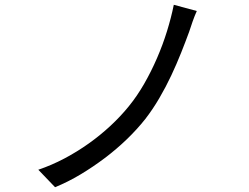

<svg xmlns="http://www.w3.org/2000/svg" viewBox="-20 -765 1040 802"><path d="M802 -719Q793 -699 784.5 -675Q776 -651 770 -632Q755 -591 736.5 -544.5Q718 -498 695.5 -450Q673 -402 645.5 -355Q618 -308 587 -268Q553 -225 510 -183.5Q467 -142 418 -105Q369 -68 316.5 -36.5Q264 -5 210 17L140 -56Q196 -75 249 -103Q302 -131 350.5 -165.5Q399 -200 441.5 -239.5Q484 -279 518 -321Q553 -364 582.5 -415.5Q612 -467 636 -522.5Q660 -578 677.5 -634.5Q695 -691 706 -745L802 -719Z"/></svg>

Font: SpoqaHanSans-Regular
Style: Regular
Weight: 400
Designer: [Spoqa Han Sans] Dong-huui Kim \uAE40 \uB3D9 \uD718  Younghwa Kang \uAC15 \uC601 \uD654  [Noto Sans] Ryoko NISHIZUKA \u8
Foundry: Spoqa (http://www.spoqa-han-sans.com)
Version: Version 2.000